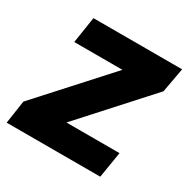

<svg xmlns="http://www.w3.org/2000/svg" viewBox="-137 -662 767 780"><g transform="rotate(30 246.5 -272.0)"><path d="M-8 0 8 -108 292 -421H66L85 -544H501L480 -429L202 -122H451L431 0Z"/></g></svg>

Font: Georama ExtraCondensed Thin
Style: Bold Italic
Weight: 700
Italic angle: -9°
Version: Version 1.001